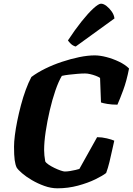

<svg xmlns="http://www.w3.org/2000/svg" viewBox="-20 -1020 719 1040"><path d="M291 0Q256 0 220 -13Q184 -26 152.5 -44.5Q121 -63 99 -82Q77 -101 70 -113Q63 -128 59.5 -153Q56 -178 56 -226Q56 -251 60.5 -287Q65 -323 73.5 -365Q82 -407 93.5 -450.5Q105 -494 119.5 -533.5Q134 -573 150 -603Q182 -627 224.5 -648Q267 -669 315 -685Q363 -701 409 -710.5Q455 -720 493 -720Q521 -720 556 -711Q591 -702 624.5 -686Q658 -670 679 -649Q666 -582 647.5 -532Q629 -482 616 -453Q586 -453 562 -457Q538 -461 527 -465L522 -598Q513 -604 498.5 -609.5Q484 -615 468.5 -618.5Q453 -622 441 -622Q422 -622 399 -620Q376 -618 354 -615.5Q332 -613 315 -609Q297 -579 280 -529.5Q263 -480 249.5 -422Q236 -364 227.5 -307.5Q219 -251 219 -207Q219 -194 220.5 -178Q222 -162 225 -146Q229 -138 243 -128.5Q257 -119 274.5 -110.5Q292 -102 308 -96.5Q324 -91 331 -91Q343 -91 359 -93.5Q375 -96 389.5 -99.5Q404 -103 410 -105L506 -277Q532 -277 559 -270.5Q586 -264 599 -258Q594 -237 587.5 -206.5Q581 -176 573 -143Q565 -110 555 -83Q536 -68 496 -48.5Q456 -29 402.5 -14.5Q349 0 291 0ZM390 -768Q375 -772 364 -782.5Q353 -793 348 -801Q386 -859 422 -904Q458 -949 486 -974.5Q514 -1000 527 -1000Q541 -1000 557 -987.5Q573 -975 585.5 -957Q598 -939 600 -920Z"/></svg>

Font: Texturina 12pt Black
Style: Italic
Weight: 900
Italic angle: -11°
Designer: Guillermo Torres Carreño
Foundry: Omnibus-Type
Version: Version 1.002